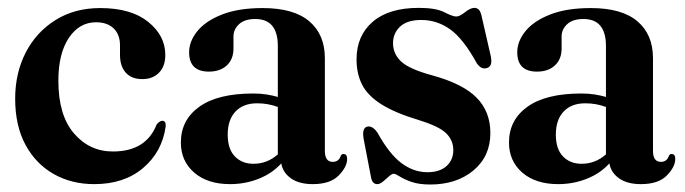

<svg xmlns="http://www.w3.org/2000/svg" viewBox="-20 -470 1784 500"><path d="M410.5 -327Q410.5 -297.5 394.2 -280.8Q378 -264 350.5 -264Q322.5 -264 307.5 -280.8Q292.5 -297.5 292.5 -327V-352Q292.5 -380 276 -396Q259.5 -412 230 -412Q186.5 -412 159.2 -371.2Q132 -330.5 132 -260Q132 -170 172.5 -122.8Q213 -75.5 274 -75.5Q360.5 -75.5 388 -146Q396 -155.5 403 -155.5Q412.5 -155 411.5 -141Q402.5 -75 353 -32.8Q303.5 9.5 225.5 9.5Q166 9.5 119.5 -17Q73 -43.5 46.2 -93.2Q19.5 -143 19.5 -213Q19.5 -280 47 -333.2Q74.5 -386.5 124.5 -417.8Q174.5 -449 241 -449Q321.5 -449 366 -413Q410.5 -377 410.5 -327Z M451 -99Q451 -157.5 499 -192Q547 -226.5 639.5 -226.5Q658.5 -226.5 674.2 -224Q690 -221.5 703.5 -217.5V-350Q703.5 -420.5 645 -420.5Q617 -420.5 602.5 -407Q588 -393.5 588 -375V-343.5Q588 -316 570.8 -299.8Q553.5 -283.5 524 -283.5Q472.5 -283.5 472.5 -334Q472.5 -362.5 494 -389Q515.5 -415.5 558.2 -432.2Q601 -449 664 -449Q745 -449 785.5 -414.5Q826 -380 826 -318.5V-77Q826 -48.5 846.5 -48.5Q862.5 -48.5 867.5 -64.5Q870 -69 874.5 -69Q884 -69 884 -56Q884 -35.5 862 -13Q840 9.5 794.5 9.5Q759 9.5 737.8 -5.5Q716.5 -20.5 712.5 -44.5Q689 -18.5 653.8 -4.5Q618.5 9.5 579 9.5Q520.5 9.5 485.8 -20.5Q451 -50.5 451 -99ZM573 -119.5Q573 -82 591.5 -62.8Q610 -43.5 640 -43.5Q676 -43.5 703.5 -68V-191.5Q678 -201 649.5 -201Q613.5 -201 593.2 -179.5Q573 -158 573 -119.5Z M1093 -21.5Q1125 -21.5 1142.8 -37.5Q1160.5 -53.5 1160.5 -79Q1160.5 -104.5 1142 -122.8Q1123.5 -141 1071.5 -157Q1008.5 -176 973 -198.5Q937.5 -221 923 -249.5Q908.5 -278 908.5 -315.5Q908.5 -377 950.5 -413.2Q992.5 -449.5 1070.5 -449.5Q1115 -449.5 1137 -438.2Q1159 -427 1168 -427Q1177 -427 1191 -438.2Q1205 -449.5 1215.5 -449.5Q1221 -449.5 1225.8 -445.8Q1230.5 -442 1233.5 -431L1257 -328.5Q1264.5 -299.5 1250 -293.5Q1234 -287 1221.5 -305.5Q1187 -368.5 1152.8 -393.2Q1118.5 -418 1077 -418Q1040.5 -418 1022 -400.8Q1003.5 -383.5 1003.5 -357.5Q1003.5 -330 1024.5 -310Q1045.5 -290 1106.5 -273.5Q1185 -252 1221 -215.8Q1257 -179.5 1257 -123.5Q1257 -63 1213 -26.2Q1169 10.5 1100.5 10.5Q1070.5 10.5 1051 3.5Q1031.5 -3.5 1020.8 -10.5Q1010 -17.5 1005.5 -17.5Q1000.5 -17.5 993 -10.8Q985.5 -4 977.5 2.8Q969.5 9.5 962.5 9.5Q949 9.5 946 -9.5L927.5 -105.5Q921.5 -135.5 935.5 -140Q949.5 -144 963 -124.5Q994 -68.5 1025.8 -45Q1057.5 -21.5 1093 -21.5Z M1305.5 -99Q1305.5 -157.5 1353.5 -192Q1401.5 -226.5 1494 -226.5Q1513 -226.5 1528.8 -224Q1544.5 -221.5 1558 -217.5V-350Q1558 -420.5 1499.5 -420.5Q1471.5 -420.5 1457 -407Q1442.5 -393.5 1442.5 -375V-343.5Q1442.5 -316 1425.2 -299.8Q1408 -283.5 1378.5 -283.5Q1327 -283.5 1327 -334Q1327 -362.5 1348.5 -389Q1370 -415.5 1412.8 -432.2Q1455.5 -449 1518.5 -449Q1599.5 -449 1640 -414.5Q1680.5 -380 1680.5 -318.5V-77Q1680.5 -48.5 1701 -48.5Q1717 -48.5 1722 -64.5Q1724.5 -69 1729 -69Q1738.5 -69 1738.5 -56Q1738.5 -35.5 1716.5 -13Q1694.5 9.5 1649 9.5Q1613.5 9.5 1592.2 -5.5Q1571 -20.5 1567 -44.5Q1543.5 -18.5 1508.2 -4.5Q1473 9.5 1433.5 9.5Q1375 9.5 1340.2 -20.5Q1305.5 -50.5 1305.5 -99ZM1427.5 -119.5Q1427.5 -82 1446 -62.8Q1464.5 -43.5 1494.5 -43.5Q1530.5 -43.5 1558 -68V-191.5Q1532.5 -201 1504 -201Q1468 -201 1447.8 -179.5Q1427.5 -158 1427.5 -119.5Z"/></svg>

Font: Fraunces 144pt S050 SemiBold
Style: Regular
Weight: 600
Version: Version 1.000; ttfautohint (v1.8.3)